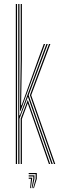

<svg xmlns="http://www.w3.org/2000/svg" viewBox="-20 -820 304 960"><path d="M71.2 0V-800H77.2V-513L76.2 -243.8H79.5L177.5 -507.5L212 -600H218.8L123.2 -344.2L243.8 0H237.2L119.5 -336.2L77.2 -225.8V0ZM83.5 0V-226.8L119 -320.2L231 0H224.5L118.5 -303.8L89.5 -225.2V0ZM59 0V-800H65.2V0ZM249.8 0 129.5 -344.2 225 -600H231.8L136 -344L256.2 0ZM80 -265.8 83.5 -519V-800H89.5V-524.5L85.5 -293.8H88.2L170.8 -523.8L198.8 -600H205.5L174.5 -516.2L82.8 -265.8ZM145.8 120.5 158.2 74V50.8H123.5V45H164V74L149.8 120.5ZM130.5 120.5 135 74H123.5V68.2H140.8V74L134.2 120.5ZM138.2 120.5 146.5 74V62.2H123.5V56.5H152.2V74L142 120.5Z"/></svg>

Font: Big Shoulders Inline Display ExtraLight
Style: Regular
Weight: 250
Version: Version 2.002